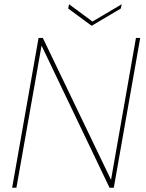

<svg xmlns="http://www.w3.org/2000/svg" viewBox="-20 -881 687 901"><path d="M618 -703 501 -37 181 -703H161L37 0H57L175 -667L494 0H514L638 -703ZM414 -780 304 -861 300 -841 410 -760 547 -841 551 -861Z"/></svg>

Font: Poppins Devanagari Thin
Style: Italic
Weight: 100
Italic angle: -10°
Designer: Ninad Kale (Devanagari), Jonny Pinhorn (Latin)
Foundry: Indian Type Foundry
Version: 4.005